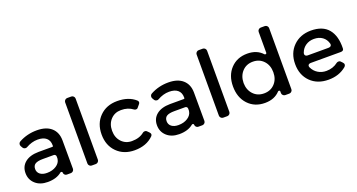

<svg xmlns="http://www.w3.org/2000/svg" viewBox="-45 -1360 3686 1983"><g transform="rotate(-20 1798.0 -368.5)"><path d="M437 0Q424 0 414 -10Q404 -20 404 -33V-35Q404 -42 395.5 -45Q387 -48 382 -43Q325 5 228 5Q143 5 92 -41.5Q41 -88 41 -160Q41 -233 94 -276Q147 -319 242 -320H395Q403 -320 403 -328V-336Q403 -387 370.5 -415Q338 -443 276 -443Q211 -443 147 -406Q137 -400 123 -403.5Q109 -407 103 -417L90 -439Q83 -452 87 -466Q91 -480 104 -487Q194 -536 301 -536Q403 -536 459 -486.5Q515 -437 516 -349L517 -35Q517 -21 506.5 -10.5Q496 0 482 0ZM252 -86Q312 -86 354 -113.5Q396 -141 402 -183L403 -189V-212Q403 -222 396 -229Q389 -236 379 -236H259Q202 -236 175.5 -219.5Q149 -203 149 -165Q149 -129 176.5 -107.5Q204 -86 252 -86Z M791 -35Q791 -21 780.5 -10.5Q770 0 756 0H711Q697 0 686.5 -10.5Q676 -21 676 -35V-707Q676 -721 686.5 -731.5Q697 -742 711 -742H756Q770 -742 780.5 -731.5Q791 -721 791 -707Z M1184 -536Q1309 -536 1384 -469Q1405 -449 1384 -426L1358 -395Q1352 -388 1339.5 -388Q1327 -388 1320 -394Q1265 -436 1189 -435Q1120 -435 1075.5 -387.5Q1031 -340 1031 -265Q1031 -190 1075.5 -142.5Q1120 -95 1189 -95Q1273 -95 1325 -139Q1333 -145 1345.5 -145.5Q1358 -146 1366 -139L1388 -117Q1411 -94 1391 -73Q1314 4 1184 4Q1065 4 990.5 -70.5Q916 -145 916 -265Q916 -386 990.5 -461Q1065 -536 1184 -536Z M1882 0Q1869 0 1859 -10Q1849 -20 1849 -33V-35Q1849 -42 1840.5 -45Q1832 -48 1827 -43Q1770 5 1673 5Q1588 5 1537 -41.5Q1486 -88 1486 -160Q1486 -233 1539 -276Q1592 -319 1687 -320H1840Q1848 -320 1848 -328V-336Q1848 -387 1815.5 -415Q1783 -443 1721 -443Q1656 -443 1592 -406Q1582 -400 1568 -403.5Q1554 -407 1548 -417L1535 -439Q1528 -452 1532 -466Q1536 -480 1549 -487Q1639 -536 1746 -536Q1848 -536 1904 -486.5Q1960 -437 1961 -349L1962 -35Q1962 -21 1951.5 -10.5Q1941 0 1927 0ZM1697 -86Q1757 -86 1799 -113.5Q1841 -141 1847 -183L1848 -189V-212Q1848 -222 1841 -229Q1834 -236 1824 -236H1704Q1647 -236 1620.5 -219.5Q1594 -203 1594 -165Q1594 -129 1621.5 -107.5Q1649 -86 1697 -86Z M2236 -35Q2236 -21 2225.5 -10.5Q2215 0 2201 0H2156Q2142 0 2131.5 -10.5Q2121 -21 2121 -35V-707Q2121 -721 2131.5 -731.5Q2142 -742 2156 -742H2201Q2215 -742 2225.5 -731.5Q2236 -721 2236 -707Z M2883 -742Q2897 -742 2907.5 -731.5Q2918 -721 2918 -707V-35Q2918 -21 2907.5 -10.5Q2897 0 2883 0H2838Q2824 0 2813.5 -10.5Q2803 -21 2803 -35V-55Q2803 -62 2794.5 -64Q2786 -66 2781 -61Q2721 5 2616 5Q2502 5 2431.5 -70.5Q2361 -146 2361 -268Q2361 -388 2431 -462.5Q2501 -537 2614 -537Q2719 -537 2780 -470Q2785 -464 2794 -466.5Q2803 -469 2803 -477V-707Q2803 -721 2813.5 -731.5Q2824 -742 2838 -742ZM2803 -264Q2803 -341 2757.5 -390Q2712 -439 2640 -439Q2568 -439 2522.5 -390Q2477 -341 2476 -264Q2477 -188 2522.5 -139.5Q2568 -91 2640 -91Q2712 -91 2757.5 -139.5Q2803 -188 2803 -264Z M3312 -536Q3442 -536 3504 -461Q3566 -386 3562 -250Q3562 -222 3528 -222H3201Q3180 -222 3172 -211Q3164 -200 3172 -182Q3193 -138 3233 -113.5Q3273 -89 3324 -89Q3397 -89 3452 -132Q3460 -138 3473 -138Q3486 -138 3493 -131L3513 -110Q3524 -99 3523 -85.5Q3522 -72 3510 -62Q3431 4 3315 4Q3192 4 3117.5 -70.5Q3043 -145 3043 -265Q3043 -385 3118 -460Q3193 -535 3312 -536ZM3168 -348Q3161 -329 3169.5 -317.5Q3178 -306 3198 -306H3424Q3442 -306 3451 -315.5Q3460 -325 3456 -342Q3443 -390 3405.5 -417Q3368 -444 3313 -444Q3262 -444 3223.5 -418.5Q3185 -393 3168 -348Z"/></g></svg>

Font: Trueno
Style: Round
Weight: 400
Designer: Julieta Ulanovsky, Jasper
Foundry: Julieta Ulanovsky, Cannot Into Space Fonts
Version: Version 3.001